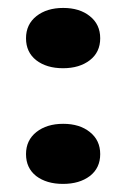

<svg xmlns="http://www.w3.org/2000/svg" viewBox="-20 -449 315 479"><path d="M204.1 -119.6Q230 -99.1 230 -64.5Q230 -29.8 204.1 -9.8Q178.2 9.8 137.2 9.8Q96.2 9.8 70.3 -9.8Q44.9 -29.8 44.9 -64.5Q44.9 -99.1 70.8 -119.6Q96.7 -140.1 137.7 -140.1Q178.7 -140.1 204.1 -119.6ZM204.1 -408.7Q230 -388.2 230 -353.5Q230 -318.8 204.1 -298.8Q178.2 -278.8 137.2 -278.8Q96.2 -278.8 70.3 -298.8Q44.9 -318.8 44.9 -353.5Q44.9 -388.2 70.8 -408.7Q96.7 -429.2 137.7 -429.2Q178.7 -429.2 204.1 -408.7Z"/></svg>

Font: Unna-Bold
Style: Bold
Weight: 700
Designer: Jorge de Buen U.
Foundry: Omnibus-Type
Version: Version 2.006;PS 002.006;hotconv 1.0.70;makeotf.lib2.5.58329